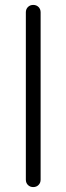

<svg xmlns="http://www.w3.org/2000/svg" viewBox="-20 -760 270 780"><path d="M115 0Q102 0 93.5 -8.5Q85 -17 85 -30V-710Q85 -723 93.5 -731.5Q102 -740 115 -740Q128 -740 136.5 -731.5Q145 -723 145 -710V-30Q145 -17 136.5 -8.5Q128 0 115 0Z"/></svg>

Font: Quicksand
Style: Regular
Weight: 400
Designer: Andrew Paglinawan
Foundry: Andrew Paglinawan
Version: Version 3.000